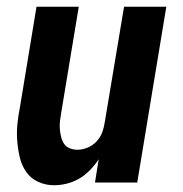

<svg xmlns="http://www.w3.org/2000/svg" viewBox="-20 -540 540 568"><path d="M140 8Q115 8 93 -2Q71 -12 57.5 -31.5Q44 -51 38.5 -74.5Q33 -98 31 -123Q29 -148 31.5 -173Q34 -198 39 -223L88 -520H213L161 -206Q159 -194 157.5 -182Q156 -170 157 -158.5Q158 -147 160.5 -136Q163 -125 169 -115.5Q175 -106 186 -101.5Q197 -97 209 -97Q224 -97 239.5 -103.5Q255 -110 266 -122Q277 -134 282.5 -149Q288 -164 290 -179L347 -520H472L386 0H261L272 -69Q261 -52 246.5 -37Q232 -22 215 -12Q198 -2 178.5 3Q159 8 140 8Z"/></svg>

Font: Iosevka SS18 Extrabold
Style: Italic
Weight: 800
Italic angle: -9°
Monospace: yes
Designer: Belleve Invis
Foundry: Belleve Invis
Version: Version 25.1.1; ttfautohint (v1.8.4)